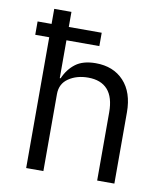

<svg xmlns="http://www.w3.org/2000/svg" viewBox="-83 -810 766 879"><g transform="rotate(10 300.0 -370.0)"><path d="M98 0V-608H33V-670H98V-740H178V-670H331V-608H178V-432H182Q201 -476 235.5 -502Q270 -528 329 -528Q411 -528 459.5 -476Q508 -424 508 -331V0H428V-317Q428 -387 397 -422Q366 -457 306 -457Q253 -457 215.5 -431.5Q178 -406 178 -358V0Z"/></g></svg>

Font: iA Writer Duo V
Style: Regular
Weight: 400
Designer: Mike Abbink, Paul van der Laan, Pieter van Rosmalen, Oliver Reichenstein
Foundry: Information Architects Inc.
Version: Version 2.000